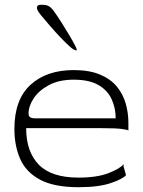

<svg xmlns="http://www.w3.org/2000/svg" viewBox="-20 -770 595 800"><path d="M307 10Q205 10 146.5 -21.5Q88 -53 64 -108Q40 -163 40 -233Q40 -355 107 -416.5Q174 -478 287 -478Q353 -478 397.5 -459Q442 -440 467.5 -408.5Q493 -377 504 -338Q515 -299 515 -258V-226Q514 -229 488.5 -232.5Q463 -236 405 -236H89Q89 -138 141.5 -84Q194 -30 307 -30Q385 -30 433 -49Q481 -68 495 -86V-76L505 -40Q491 -24 441 -7Q391 10 307 10ZM127 -277H462Q462 -319 445.5 -356Q429 -393 390.5 -415.5Q352 -438 287 -438Q226 -438 184 -415.5Q142 -393 120.5 -360.5Q99 -328 99 -297Q99 -287 105 -282Q111 -277 127 -277ZM298 -560Q289 -560 272 -575Q255 -590 233 -613Q211 -636 188.5 -662Q166 -688 148 -710Q132 -730 134 -740Q136 -750 148 -750H158Q175 -750 185.5 -743Q196 -736 207 -720Q220 -702 237 -675Q254 -648 269.5 -622Q285 -596 294 -578Q303 -560 298 -560Z"/></svg>

Font: Red Rose Light
Style: Regular
Weight: 300
Designer: Jaikishan Patel
Version: Version 1.001; ttfautohint (v1.8.3)